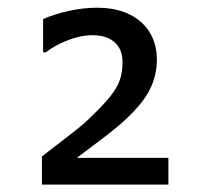

<svg xmlns="http://www.w3.org/2000/svg" viewBox="-20 -762 533 505"><path d="M422.9 -276.4H90.3V-350.6L107.4 -363.8Q155.8 -400.9 178.7 -418.9Q201.7 -437 218.3 -453.6Q253.9 -487.8 271.2 -510Q288.6 -532.2 295.4 -552Q302.2 -571.8 302.2 -599.1Q302.2 -632.8 281.2 -651.1Q260.3 -669.4 223.1 -669.4Q191.9 -669.4 157.5 -655.8Q123 -642.1 100.6 -624.5H93.3V-711.9Q125 -725.6 162.4 -733.6Q199.7 -741.7 234.9 -741.7Q284.7 -741.7 320.1 -724.4Q355.5 -707 374 -676.3Q392.6 -645.5 392.6 -605Q392.6 -561.5 372.3 -523.2Q352.1 -484.9 301.3 -439.5Q275.9 -417 242.2 -392.1L182.1 -346.7H422.9Z"/></svg>

Font: SG Kara Bold
Style: Regular
Weight: 400
Designer: Damoon Khanjanzadeh
Version: Version 1.000